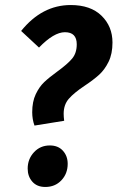

<svg xmlns="http://www.w3.org/2000/svg" viewBox="-20 -727 467 763"><path d="M427 -558Q427 -513 411.5 -481.5Q396 -450 374 -430Q352 -410 316 -386Q274 -358 253.5 -334.5Q233 -311 233 -275Q233 -263 235 -247L117 -228Q108 -253 108 -281Q108 -323 122 -352.5Q136 -382 155.5 -400.5Q175 -419 208 -443Q248 -472 266.5 -494Q285 -516 285 -551Q285 -599 238 -599Q194 -599 135 -538L64 -604Q147 -707 261 -707Q340 -707 383.5 -664.5Q427 -622 427 -558ZM90 -57Q90 -95 115 -122Q140 -149 178 -149Q211 -149 230 -128Q249 -107 249 -76Q249 -37 224 -10.5Q199 16 160 16Q127 16 108.5 -5Q90 -26 90 -57Z"/></svg>

Font: Fira Sans Extra Condensed SemiBold
Style: Italic
Weight: 600
Width: 3
Italic angle: -8°
Designer: Carrois Corporate & Edenspiekermann AG
Foundry: Carrois Corporate GbR & Edenspiekermann AG
Version: Version 4.203